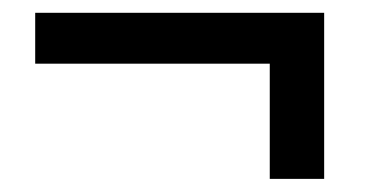

<svg xmlns="http://www.w3.org/2000/svg" viewBox="-20 -424 602 300"><path d="M486.5 -144.5H401.5V-324.5H35V-404H486.5Z"/></svg>

Font: Argentum Novus Medium
Style: Regular
Weight: 500
Designer: Julieta Ulanovsky (font) & Cristiano Sobral (main changes)
Foundry: Julieta Ulanovsky (font) & Cristiano Sobral (main changes)
Version: Version 3.00;November 27, 2020;FontCreator 13.0.0.2655 64-bi